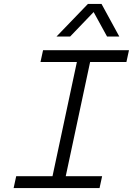

<svg xmlns="http://www.w3.org/2000/svg" viewBox="-20 -952 690 972"><path d="M233 0 382 -698H449L300 0ZM198 -698H633L620 -638H185ZM62 -60H497L484 0H49ZM266 -767 425 -932H494L584 -767H522L454 -891L335 -767Z"/></svg>

Font: Azeret Mono Thin ExtraLight
Style: Italic
Weight: 250
Italic angle: -12°
Version: Version 1.002